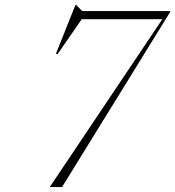

<svg xmlns="http://www.w3.org/2000/svg" viewBox="-20 -760 712 780"><path d="M669.5 -708.5 232 0H182L639.5 -682H312L214.5 -541H207L286.5 -740H289.5L314 -715H671.5Z"/></svg>

Font: Newsreader 72pt ExtraLight
Style: Italic
Weight: 275
Italic angle: -17°
Designer: Hugues Gentile
Foundry: Production Type
Version: Version 1.003; ttfautohint (v1.8.3)